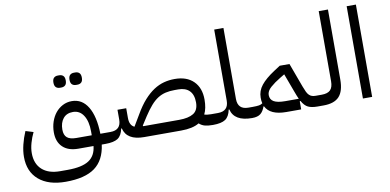

<svg xmlns="http://www.w3.org/2000/svg" viewBox="-86 -1008 3077 1516"><g transform="rotate(-10 1452.5 -250.0)"><path d="M332 240Q194 240 117 174Q40 108 40 -10Q40 -56 52.5 -107.5Q65 -159 87 -210L149 -191Q130 -152 118 -109.5Q106 -67 106 -29Q106 56 157.5 103Q209 150 302 150H362Q477 150 532.5 114Q588 78 596 0H474Q394 0 350 -42Q306 -84 306 -160Q306 -205 319.5 -245Q333 -285 357 -314.5Q381 -344 414.5 -361.5Q448 -379 488 -379Q570 -379 616.5 -302.5Q663 -226 666 -86H712V-20L692 0H662Q646 123 566.5 181.5Q487 240 332 240ZM376 -170Q376 -126 399.5 -106Q423 -86 474 -86H597V-117Q597 -198 566.5 -245.5Q536 -293 482 -293Q431 -293 403.5 -259Q376 -225 376 -170ZM544 -499Q524 -499 512 -510.5Q500 -522 500 -548Q500 -574 512 -585.5Q524 -597 544 -597H555Q575 -597 587 -585.5Q599 -574 599 -548Q599 -522 587 -510.5Q575 -499 555 -499ZM415 -499Q395 -499 383 -510.5Q371 -522 371 -548Q371 -574 383 -585.5Q395 -597 415 -597H426Q446 -597 458 -585.5Q470 -574 470 -548Q470 -522 458 -510.5Q446 -499 426 -499Z M1554 0Q1516 0 1490.5 -6.5Q1465 -13 1444 -32Q1392 0 1298 0H1002Q864 0 840 -98H835Q824 -43 792 -21.5Q760 0 692 0V-66L712 -86H747Q832 -86 832 -171V-249H902V-171Q902 -111 941 -94L994 -183Q1032 -249 1071 -292.5Q1110 -336 1150 -362Q1190 -388 1231.5 -399Q1273 -410 1318 -410Q1415 -410 1469 -356.5Q1523 -303 1523 -209Q1523 -139 1500 -93Q1521 -86 1554 -86H1574V-20ZM1298 -86Q1373 -86 1413 -111Q1453 -136 1453 -199Q1453 -261 1421.5 -292.5Q1390 -324 1333 -324H1303Q1263 -324 1230.5 -316.5Q1198 -309 1168.5 -290.5Q1139 -272 1110.5 -239.5Q1082 -207 1050 -158L1007 -91L1010 -86Z M1554 -66 1574 -86H1609Q1694 -86 1694 -171V-740H1768V-171Q1768 -86 1853 -86H1888V-20L1868 0Q1726 0 1702 -98H1697Q1686 -43 1654 -21.5Q1622 0 1554 0Z M1868 -66 1888 -86Q1921 -86 1938.5 -89Q1956 -92 1967 -101Q1964 -112 1963 -123Q1962 -134 1962 -147Q1962 -201 1997.5 -245.5Q2033 -290 2105 -337L2154 -369H2232L2303 -176Q2313 -149 2321.5 -131.5Q2330 -114 2340.5 -104Q2351 -94 2363.5 -90Q2376 -86 2393 -86H2412V-20L2392 0Q2345 0 2317 -13.5Q2289 -27 2267 -67L2261 -65V0H2142Q2013 0 1976 -75H1972Q1959 -37 1936 -18.5Q1913 0 1868 0ZM2028 -156Q2028 -120 2057 -103Q2086 -86 2148 -86H2257Q2246 -109 2233 -145L2177 -296L2139 -273Q2094 -246 2061 -217Q2028 -188 2028 -156Z M2392 -66 2412 -86H2441Q2489 -86 2510.5 -108Q2532 -130 2532 -178V-740H2606V-178Q2606 -86 2566.5 -43Q2527 0 2441 0H2392Z M2756 -740H2830V0H2756Z"/></g></svg>

Font: IBM Plex Sans Arabic
Style: Regular
Weight: 400
Designer: Mike Abbink, Paul van der Laan, Pieter van Rosmalen, Wael Morcos, Khajak Apelian
Foundry: Bold Monday
Version: Version 1.005